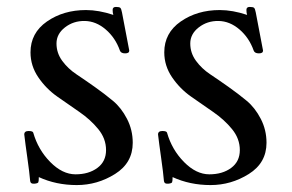

<svg xmlns="http://www.w3.org/2000/svg" viewBox="-20 -521 842 554"><path d="M332 -485 353 -375Q353 -367 341 -367Q329 -367 326 -375Q313 -412 285 -436Q257 -460 224.5 -460.5Q192 -461 167.5 -442Q143 -423 143 -395.5Q143 -368 159.5 -345.5Q176 -323 200 -307Q224 -291 253 -270.5Q282 -250 306 -230Q330 -210 346.5 -178Q363 -146 363 -109Q363 -51 312 -19Q261 13 201.5 13Q142 13 92 -10Q92 2 90.5 5Q89 8 80 9H76Q68 9 67 1Q65 -23 59 -65Q53 -107 50 -133Q50 -143 62.5 -143Q75 -143 76 -138Q90 -89 125 -53.5Q160 -18 198 -18Q236 -18 261 -36.5Q286 -55 286 -88Q286 -121 263.5 -148.5Q241 -176 209 -198Q177 -220 145 -242.5Q113 -265 90.5 -298Q68 -331 68 -370Q68 -426 115.5 -459Q163 -492 228 -492Q265 -492 307 -478Q305 -484 305 -492.5Q305 -501 314.5 -501Q324 -501 327 -498.5Q330 -496 332 -485ZM718 -485 739 -375Q739 -367 727 -367Q715 -367 712 -375Q699 -412 671 -436Q643 -460 610.5 -460.5Q578 -461 553.5 -442Q529 -423 529 -395.5Q529 -368 545.5 -345.5Q562 -323 586 -307Q610 -291 639 -270.5Q668 -250 692 -230Q716 -210 732.5 -178Q749 -146 749 -109Q749 -51 698 -19Q647 13 587.5 13Q528 13 478 -10Q478 2 476.5 5Q475 8 466 9H462Q454 9 453 1Q451 -23 445 -65Q439 -107 436 -133Q436 -143 448.5 -143Q461 -143 462 -138Q476 -89 511 -53.5Q546 -18 584 -18Q622 -18 647 -36.5Q672 -55 672 -88Q672 -121 649.5 -148.5Q627 -176 595 -198Q563 -220 531 -242.5Q499 -265 476.5 -298Q454 -331 454 -370Q454 -426 501.5 -459Q549 -492 614 -492Q651 -492 693 -478Q691 -484 691 -492.5Q691 -501 700.5 -501Q710 -501 713 -498.5Q716 -496 718 -485Z"/></svg>

Font: Sedan SC
Style: Regular
Weight: 400
Designer: Sebastian Salazar
Foundry: Sebastian Salazar
Version: Version 1.001